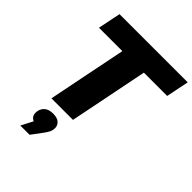

<svg xmlns="http://www.w3.org/2000/svg" viewBox="-266 -840 1248 1248"><g transform="rotate(45 358.5 -216.0)"><path d="M164 0 273 -543H58L90 -700H717L685 -543H471L362 0ZM146 268 188 187Q157 173 157 139Q157 106 178.5 84Q200 62 242 62Q281 62 299.5 79Q318 96 318 121Q318 139 310.5 155.5Q303 172 281 201L231 268Z"/></g></svg>

Font: Montserrat ExtraBold
Style: Italic
Weight: 800
Italic angle: -11.3°
Designer: Julieta Ulanovsky
Foundry: Julieta Ulanovsky
Version: Version 9.000; ttfautohint (v1.8.4.7-5d5b)